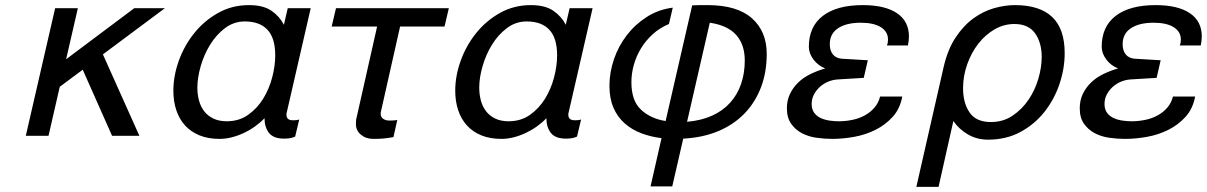

<svg xmlns="http://www.w3.org/2000/svg" viewBox="-20 -532 4727 752"><path d="M239 -300 506 -500H626L383 -319L526 0H419L304 -259L214 -192L170 0H81L196 -500H285Z M753 -189Q753 -162 759.5 -138Q766 -114 780 -96Q794 -78 816 -67.5Q838 -57 868 -57Q916 -57 951.5 -82Q987 -107 1010.5 -145Q1034 -183 1046 -228.5Q1058 -274 1058 -315Q1058 -383 1027.5 -415.5Q997 -448 939 -448Q896 -448 861.5 -422Q827 -396 803 -357Q779 -318 766 -272.5Q753 -227 753 -189ZM659 -177Q659 -235 680.5 -294.5Q702 -354 741 -402.5Q780 -451 834.5 -481.5Q889 -512 955 -512Q1011 -512 1043 -490Q1075 -468 1092 -435L1107 -500H1197L1103 -91Q1102 -89 1102 -86.5Q1102 -84 1102 -82Q1102 -61 1127 -61H1132Q1145 -61 1152 -64L1136 3Q1125 8 1114 9.5Q1103 11 1093 11Q1051 11 1033.5 -11.5Q1016 -34 1016 -69Q1000 -52 979 -37Q958 -22 934.5 -11Q911 0 887 6Q863 12 840 12Q795 12 761 -2Q727 -16 704.5 -41Q682 -66 670.5 -100.5Q659 -135 659 -177Z M1547 -428 1472 -95Q1471 -92 1471 -87Q1471 -73 1481 -66.5Q1491 -60 1503 -60H1512Q1518 -60 1524 -60.5Q1530 -61 1536 -62L1521 5Q1498 9 1481.5 10.5Q1465 12 1442 12Q1413 12 1393.5 -4.5Q1374 -21 1374 -46Q1374 -51 1374.5 -59.5Q1375 -68 1377 -73L1457 -428H1279L1296 -500H1738L1721 -428Z M1857 -189Q1857 -162 1863.5 -138Q1870 -114 1884 -96Q1898 -78 1920 -67.5Q1942 -57 1972 -57Q2020 -57 2055.5 -82Q2091 -107 2114.5 -145Q2138 -183 2150 -228.5Q2162 -274 2162 -315Q2162 -383 2131.5 -415.5Q2101 -448 2043 -448Q2000 -448 1965.5 -422Q1931 -396 1907 -357Q1883 -318 1870 -272.5Q1857 -227 1857 -189ZM1763 -177Q1763 -235 1784.5 -294.5Q1806 -354 1845 -402.5Q1884 -451 1938.5 -481.5Q1993 -512 2059 -512Q2115 -512 2147 -490Q2179 -468 2196 -435L2211 -500H2301L2207 -91Q2206 -89 2206 -86.5Q2206 -84 2206 -82Q2206 -61 2231 -61H2236Q2249 -61 2256 -64L2240 3Q2229 8 2218 9.5Q2207 11 2197 11Q2155 11 2137.5 -11.5Q2120 -34 2120 -69Q2104 -52 2083 -37Q2062 -22 2038.5 -11Q2015 0 1991 6Q1967 12 1944 12Q1899 12 1865 -2Q1831 -16 1808.5 -41Q1786 -66 1774.5 -100.5Q1763 -135 1763 -177Z M2571 9Q2529 4 2492 -10Q2455 -24 2427 -48.5Q2399 -73 2383 -109.5Q2367 -146 2367 -196Q2367 -248 2384.5 -299.5Q2402 -351 2434.5 -393.5Q2467 -436 2513 -465.5Q2559 -495 2615 -502L2600 -438Q2564 -423 2536.5 -398Q2509 -373 2490.5 -342.5Q2472 -312 2462.5 -278Q2453 -244 2453 -210Q2453 -137 2491 -102Q2529 -67 2587 -58L2691 -511Q2706 -512 2721.5 -512Q2737 -512 2751 -512Q2867 -512 2925 -460.5Q2983 -409 2983 -321Q2983 -249 2960.5 -190Q2938 -131 2896 -87.5Q2854 -44 2793.5 -18.5Q2733 7 2656 11L2613 198H2528ZM2671 -55Q2727 -60 2769 -79Q2811 -98 2839.5 -129.5Q2868 -161 2882.5 -203Q2897 -245 2897 -295Q2897 -358 2863 -395.5Q2829 -433 2760 -443Z M3148 -349Q3148 -428 3203 -470Q3258 -512 3359 -512Q3446 -512 3493 -480.5Q3540 -449 3540 -389Q3540 -381 3539 -372.5Q3538 -364 3536 -354H3454Q3456 -359 3457 -364.5Q3458 -370 3458 -377Q3458 -408 3430 -425.5Q3402 -443 3351 -443Q3295 -443 3262.5 -421.5Q3230 -400 3230 -359Q3230 -334 3242 -319Q3254 -304 3277 -302L3379 -296L3363 -227L3263 -221Q3243 -220 3224.5 -212.5Q3206 -205 3191.5 -192Q3177 -179 3168 -162Q3159 -145 3159 -125Q3159 -103 3169.5 -89.5Q3180 -76 3196 -69Q3212 -62 3230.5 -59.5Q3249 -57 3264 -57Q3292 -57 3318.5 -62.5Q3345 -68 3367 -80Q3389 -92 3405 -110.5Q3421 -129 3427 -154H3514Q3505 -106 3476.5 -74.5Q3448 -43 3409 -23.5Q3370 -4 3325.5 4Q3281 12 3239 12Q3209 12 3177.5 7.5Q3146 3 3120.5 -10.5Q3095 -24 3078.5 -47.5Q3062 -71 3062 -108Q3062 -139 3074 -164Q3086 -189 3106 -208.5Q3126 -228 3153.5 -241.5Q3181 -255 3212 -264Q3184 -275 3166 -299Q3148 -323 3148 -349Z M3676 -270Q3692 -339 3723 -385.5Q3754 -432 3792.5 -460Q3831 -488 3873.5 -500Q3916 -512 3955 -512Q4052 -512 4101 -465.5Q4150 -419 4150 -324Q4150 -263 4129.5 -202.5Q4109 -142 4070.5 -93.5Q4032 -45 3976.5 -15Q3921 15 3850 15Q3806 15 3771 -5.5Q3736 -26 3714 -58L3656 200H3569ZM3752 -186Q3752 -129 3777.5 -91.5Q3803 -54 3861 -54Q3909 -54 3946 -79Q3983 -104 4008.5 -141.5Q4034 -179 4047 -224Q4060 -269 4060 -309Q4060 -365 4034 -401.5Q4008 -438 3953 -438Q3912 -438 3875.5 -417Q3839 -396 3811.5 -360.5Q3784 -325 3768 -279.5Q3752 -234 3752 -186Z M4295 -349Q4295 -428 4350 -470Q4405 -512 4506 -512Q4593 -512 4640 -480.5Q4687 -449 4687 -389Q4687 -381 4686 -372.5Q4685 -364 4683 -354H4601Q4603 -359 4604 -364.5Q4605 -370 4605 -377Q4605 -408 4577 -425.5Q4549 -443 4498 -443Q4442 -443 4409.5 -421.5Q4377 -400 4377 -359Q4377 -334 4389 -319Q4401 -304 4424 -302L4526 -296L4510 -227L4410 -221Q4390 -220 4371.5 -212.5Q4353 -205 4338.5 -192Q4324 -179 4315 -162Q4306 -145 4306 -125Q4306 -103 4316.5 -89.5Q4327 -76 4343 -69Q4359 -62 4377.5 -59.5Q4396 -57 4411 -57Q4439 -57 4465.5 -62.5Q4492 -68 4514 -80Q4536 -92 4552 -110.5Q4568 -129 4574 -154H4661Q4652 -106 4623.5 -74.5Q4595 -43 4556 -23.5Q4517 -4 4472.5 4Q4428 12 4386 12Q4356 12 4324.5 7.5Q4293 3 4267.5 -10.5Q4242 -24 4225.5 -47.5Q4209 -71 4209 -108Q4209 -139 4221 -164Q4233 -189 4253 -208.5Q4273 -228 4300.5 -241.5Q4328 -255 4359 -264Q4331 -275 4313 -299Q4295 -323 4295 -349Z"/></svg>

Font: Perun
Style: Italic
Weight: 400
Italic angle: -12°
Foundry: Copyright (c) Stefan Peev, Context Ltd, 2016
Version: Version 1.027